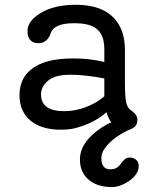

<svg xmlns="http://www.w3.org/2000/svg" viewBox="-20 -525 623 788"><path d="M408.2 -203.1Q329.1 -218.3 267.8 -218.3Q206.5 -218.3 177.5 -194.1Q148.4 -169.9 148.4 -137.2Q148.4 -68.8 243.2 -68.8Q310.5 -68.8 374.5 -105.5Q393.6 -116.7 408.2 -129.9ZM396 124Q396 169.9 432.6 169.9Q458.5 169.9 472.2 151.6Q485.8 133.3 493.7 127.4Q501.5 121.6 513.9 121.6Q526.4 121.6 537.8 130.1Q549.3 138.7 549.3 156.2Q549.3 189.5 511.7 216.1Q474.1 242.7 439.5 242.7Q378.4 242.7 343.3 212.2Q308.1 181.6 308.1 129.9Q308.1 61.5 387.2 5.4Q410.6 -11.2 436.5 -22.9Q424.3 -40 417 -64.5Q367.7 -20 288.6 1Q263.7 7.3 229 7.3Q150.4 7.3 105.2 -30Q60.1 -67.4 60.1 -133.8Q60.1 -241.7 179.7 -274.4Q220.2 -285.2 284.4 -285.2Q348.6 -285.2 408.2 -270.5V-324.2Q408.2 -404.8 343.8 -422.9Q320.8 -429.7 282.2 -429.7Q199.7 -429.7 187 -385.7Q179.2 -362.3 159.2 -352.1Q150.4 -347.7 139.2 -347.7Q92.8 -347.7 92.8 -397.5Q92.8 -439.9 148.7 -472.7Q204.6 -505.4 290.5 -505.4Q436 -505.4 478.5 -402.3Q492.7 -367.2 492.7 -319.3V-192.9Q492.7 -126.5 498 -103.8Q503.4 -81.1 518.1 -71.8Q543.9 -55.2 543.9 -33Q543.9 -10.7 527.3 0Q526.9 0 526.6 0.2Q526.4 0.5 525.4 1Q443.8 34.7 408.7 85.9Q396 104 396 124Z"/></svg>

Font: Oldenburg
Style: Regular
Weight: 400
Designer: Nicole Fally
Foundry: Nicole Fally
Version: Version 1.001